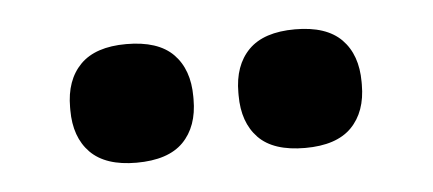

<svg xmlns="http://www.w3.org/2000/svg" viewBox="-26 -718 469 208"><g transform="rotate(-5 208.0 -613.5)"><path d="M116 -549.5Q82.5 -549.5 66 -566.2Q49.5 -583 49.5 -612.5V-615.5Q49.5 -645 66 -661.8Q82.5 -678.5 116 -678.5Q150.5 -678.5 167 -661.8Q183.5 -645 183.5 -615.5V-612.5Q183.5 -583 167 -566.2Q150.5 -549.5 116 -549.5ZM299.5 -549.5Q265 -549.5 248.8 -566.2Q232.5 -583 232.5 -612.5V-615.5Q232.5 -645 249 -661.8Q265.5 -678.5 299.5 -678.5Q333.5 -678.5 350 -661.8Q366.5 -645 366.5 -615.5V-612.5Q366.5 -583 350 -566.2Q333.5 -549.5 299.5 -549.5Z"/></g></svg>

Font: AnekLatin_SemiExpandedSemiBold
Style: Regular
Weight: 600
Width: 6
Designer: Yesha Goshar
Foundry: Ek Type
Version: Version 1.003